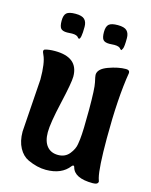

<svg xmlns="http://www.w3.org/2000/svg" viewBox="-100 -684 602 767"><g transform="rotate(15 201.0 -300.0)"><path d="M299 -538 278 -537Q259 -537 252 -545.5Q245 -554 245 -577Q245 -600 255 -609Q265 -618 292 -618Q319 -618 329.5 -607.5Q340 -597 340 -577Q340 -542 336 -533.5Q332 -525 330 -525L326 -528Q320 -538 299 -538ZM124 -538 103 -537Q84 -537 77 -545.5Q70 -554 70 -577Q70 -600 80 -609Q90 -618 117 -618Q144 -618 154.5 -607.5Q165 -597 165 -577Q165 -525 155 -525L151 -528Q145 -538 124 -538ZM384 -445Q366 -337 366 -170Q366 -47 376 -8L380 5Q380 18 358 18Q281 18 270 -25Q269 -30 265.5 -30Q262 -30 259 -26Q228 15 163 15Q127 15 88 -3Q64 -14 49 -41.5Q34 -69 34 -109L49 -328Q49 -397 35 -426Q30 -437 30 -440Q30 -446 35 -448Q51 -453 76 -453Q173 -453 173 -373Q173 -348 152.5 -259Q132 -170 132 -132.5Q132 -95 148.5 -75Q165 -55 194.5 -55Q224 -55 241 -76Q258 -97 261 -118L264 -139Q268 -174 268 -262Q268 -350 262.5 -373.5Q257 -397 257 -403Q257 -428 297 -442.5Q337 -457 369 -457Q384 -457 384 -445Z"/></g></svg>

Font: Aladin
Style: Regular
Weight: 400
Designer: Angel Koziupa and Alejandro Paul
Foundry: Angel Koziupa and Alejandro Paul
Version: Version 1.000